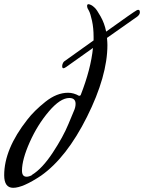

<svg xmlns="http://www.w3.org/2000/svg" viewBox="-20 -892 688 917"><path d="M110 -320Q143 -363 197 -406Q251 -449 305 -449Q332 -449 358 -434L365 -437Q414 -562 424 -663L296 -572Q287 -566 283 -566Q277 -566 277 -576Q277 -582 279.5 -588Q282 -594 284 -596L287 -599Q353 -646 427 -699V-716Q427 -758 419.5 -792.5Q412 -827 405 -840L398 -853Q396 -859 396 -864Q396 -872 403 -872Q408 -872 419 -866Q425 -862 433.5 -854Q442 -846 460.5 -813.5Q479 -781 487 -741Q615 -833 633 -843Q636 -845 641 -845Q648 -845 648 -833Q648 -828 645 -823Q642 -818 639 -816L636 -813L491 -711Q493 -689 493 -677Q493 -529 395.5 -334Q298 -139 176 -53Q89 5 43 5Q0 5 0 -55Q0 -180 110 -320ZM332 -360Q341 -379 341 -396Q341 -424 311 -424Q268 -424 213.5 -360Q159 -296 122 -213Q85 -130 85 -77Q85 -48 107 -48Q113 -48 119.5 -50Q126 -52 130 -54L133 -57Q182 -87 232 -163Q282 -239 307 -300Z"/></svg>

Font: Aguafina Script
Style: Regular
Weight: 400
Designer: Angel Koziupa and Alejandro Paul
Foundry: Angel Koziupa and Alejandro Paul
Version: Version 1.000